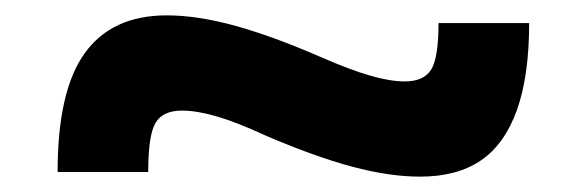

<svg xmlns="http://www.w3.org/2000/svg" viewBox="-20 -429 764 250"><path d="M55 -205Q55 -311 90.5 -360Q126 -409 197 -409Q237 -409 286 -395.5Q335 -382 397 -355Q436 -338 462 -330.5Q488 -323 507 -323Q532 -323 541.5 -338.5Q551 -354 551 -399H669Q669 -330 653 -285.5Q637 -241 606 -220Q575 -199 527 -199Q487 -199 438.5 -212Q390 -225 327 -252Q288 -270 262 -277.5Q236 -285 217 -285Q192 -285 182.5 -269Q173 -253 173 -205Z"/></svg>

Font: M PLUS 1
Style: Bold
Weight: 700
Designer: Coji Morishita
Foundry: UNDERFOREST DESIGN
Version: Version 1.001